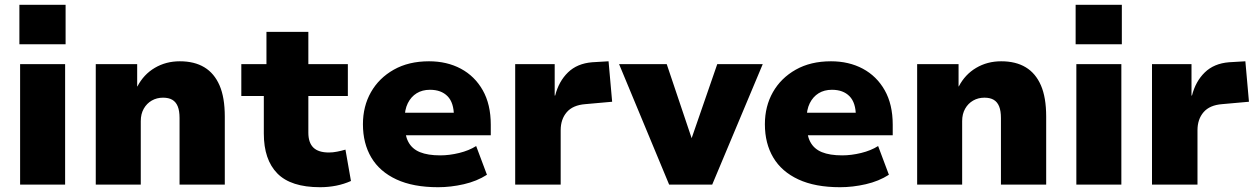

<svg xmlns="http://www.w3.org/2000/svg" viewBox="-20 -771 5253 802"><path d="M61 -586V-751H254V-586ZM64 0V-503H252V0Z M380 0V-503H553V-410H554Q580 -460 626.5 -487.5Q673 -515 731 -515Q792 -515 833.5 -490Q875 -465 897 -414.5Q919 -364 919 -284V0H730V-278Q730 -308 722.5 -326.5Q715 -345 700 -354Q685 -363 661 -363Q635 -363 614 -351Q593 -339 580.5 -317Q568 -295 568 -265V0Z M1317 11Q1195 11 1138.5 -46.5Q1082 -104 1082 -213V-370H988V-503H1093V-638H1268V-503H1433V-370H1268V-217Q1268 -175 1289 -154.5Q1310 -134 1354 -134Q1370 -134 1388 -137.5Q1406 -141 1423 -146L1446 -15Q1417 -2 1384.5 4.5Q1352 11 1317 11Z M1810 11Q1706 11 1636 -21.5Q1566 -54 1531 -113Q1496 -172 1496 -252Q1496 -327 1529.5 -386Q1563 -445 1625 -480Q1687 -515 1772 -515Q1847 -515 1905 -484Q1963 -453 1996.5 -394Q2030 -335 2030 -250V-206H1648V-300H1886L1876 -286Q1876 -342 1849.5 -369Q1823 -396 1776 -396Q1744 -396 1720.5 -381.5Q1697 -367 1683.5 -340Q1670 -313 1670 -273V-256Q1670 -208 1685.5 -178.5Q1701 -149 1734 -135.5Q1767 -122 1819 -122Q1857 -122 1898 -132Q1939 -142 1969 -161L2014 -41Q1972 -14 1917.5 -1.5Q1863 11 1810 11Z M2132 0V-503H2297V-372H2299Q2314 -431 2352.5 -468.5Q2391 -506 2454 -511L2522 -515L2537 -346L2425 -336Q2373 -332 2347.5 -302.5Q2322 -273 2322 -227V0Z M2775 0 2566 -503H2765L2872 -185H2866L2976 -503H3166L2955 0Z M3489 11Q3385 11 3315 -21.5Q3245 -54 3210 -113Q3175 -172 3175 -252Q3175 -327 3208.5 -386Q3242 -445 3304 -480Q3366 -515 3451 -515Q3526 -515 3584 -484Q3642 -453 3675.5 -394Q3709 -335 3709 -250V-206H3327V-300H3565L3555 -286Q3555 -342 3528.5 -369Q3502 -396 3455 -396Q3423 -396 3399.5 -381.5Q3376 -367 3362.5 -340Q3349 -313 3349 -273V-256Q3349 -208 3364.5 -178.5Q3380 -149 3413 -135.5Q3446 -122 3498 -122Q3536 -122 3577 -132Q3618 -142 3648 -161L3693 -41Q3651 -14 3596.5 -1.5Q3542 11 3489 11Z M3811 0V-503H3984V-410H3985Q4011 -460 4057.5 -487.5Q4104 -515 4162 -515Q4223 -515 4264.5 -490Q4306 -465 4328 -414.5Q4350 -364 4350 -284V0H4161V-278Q4161 -308 4153.5 -326.5Q4146 -345 4131 -354Q4116 -363 4092 -363Q4066 -363 4045 -351Q4024 -339 4011.5 -317Q3999 -295 3999 -265V0Z M4473 -586V-751H4666V-586ZM4476 0V-503H4664V0Z M4792 0V-503H4957V-372H4959Q4974 -431 5012.5 -468.5Q5051 -506 5114 -511L5182 -515L5197 -346L5085 -336Q5033 -332 5007.5 -302.5Q4982 -273 4982 -227V0Z"/></svg>

Font: Nunito Sans 8pt Black
Style: Regular
Weight: 900
Version: Version 3.101;gftools[0.9.27]